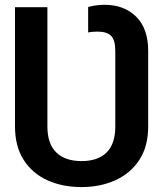

<svg xmlns="http://www.w3.org/2000/svg" viewBox="-20 -757 668 787"><path d="M314.5 9.8Q235.4 9.8 173.8 -18.3Q112.3 -46.4 76.9 -101.8Q41.5 -157.2 41.5 -238.8V-727.5H174.3V-238.8Q174.3 -167.5 210.7 -132.1Q247.1 -96.7 314.5 -96.7Q381.3 -96.7 417 -132.1Q452.6 -167.5 452.6 -238.8V-548.3Q452.6 -592.8 435.3 -610.1Q418 -627.4 380.9 -627.4Q372.6 -627.4 361.8 -626.7Q351.1 -626 341.3 -624V-728.5Q356.4 -732.4 373.3 -734.9Q390.1 -737.3 408.7 -737.3Q489.3 -737.3 538.3 -688.5Q587.4 -639.6 587.4 -548.3V-238.8Q587.4 -157.2 551.3 -101.8Q515.1 -46.4 453.1 -18.3Q391.1 9.8 314.5 9.8Z"/></svg>

Font: Inter Display SemiBold
Style: Regular
Weight: 600
Designer: Rasmus Andersson
Foundry: rsms
Version: Version 4.001;git-9221beed3